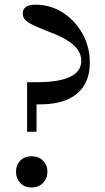

<svg xmlns="http://www.w3.org/2000/svg" viewBox="-20 -792 448 822"><path d="M96 -228V-440H137Q232 -440 280 -463Q328 -486 328 -531.5Q328 -555.5 314.5 -576.5Q301 -597.5 272.2 -616.5Q243.5 -635.5 197.5 -653Q147 -672.5 121.2 -685Q95.5 -697.5 86.5 -708.5Q77.5 -719.5 77.5 -734Q77.5 -772 132.5 -772Q195.5 -772 248.2 -738.5Q301 -705 332.8 -648.5Q364.5 -592 364.5 -523.5Q364.5 -440 313.2 -394.2Q262 -348.5 166.5 -345.5L136.5 -345V-228ZM114.5 10.5Q85 10.5 66.8 -8.8Q48.5 -28 48.5 -57Q48.5 -85.5 66.8 -104.2Q85 -123 115 -123Q145 -123 164 -104.2Q183 -85.5 183 -57Q183 -28.5 164.2 -9Q145.5 10.5 114.5 10.5Z"/></svg>

Font: Libre Caslon Text
Style: Regular
Weight: 400
Designer: Pablo Impallari, Rodrigo Fuenzalida, Katja Schimmel
Foundry: Pablo Impallari, Rodrigo Fuenzalida
Version: Version 2.000